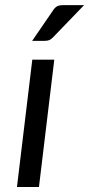

<svg xmlns="http://www.w3.org/2000/svg" viewBox="-20 -744 354 764"><path d="M196 -506.5 135 0H47.5L108.5 -506.5ZM314.5 -723.5 190.5 -595Q183.5 -587.5 176.2 -584.5Q169 -581.5 159 -581.5H108L191 -702.5Q198 -713.5 206.5 -718.5Q215 -723.5 230.5 -723.5Z"/></svg>

Font: Lato TR
Style: Italic
Weight: 400
Italic angle: -12°
Designer: Lukasz Dziedzic
Foundry: tyPoland Lukasz Dziedzic
Version: Version 1.104 2013